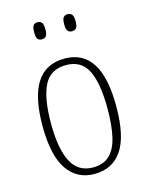

<svg xmlns="http://www.w3.org/2000/svg" viewBox="-114 -809 684 890"><g transform="rotate(-15 228.5 -364.0)"><path d="M228 10Q145 10 98.5 -57.5Q52 -125 52 -267Q52 -406 96.5 -474.5Q141 -543 231 -543Q318 -543 362 -475Q406 -407 406 -267Q406 -124 360.5 -57Q315 10 228 10ZM229 -21Q280 -21 309.5 -49.5Q339 -78 351.5 -133Q364 -188 364 -267Q364 -390 333.5 -451Q303 -512 230 -512Q155 -512 124 -451Q93 -390 93 -267Q93 -147 125.5 -84Q158 -21 229 -21ZM298 -656Q285 -656 278 -664.5Q271 -673 271 -696Q271 -721 278 -729.5Q285 -738 298 -738Q311 -738 318.5 -729.5Q326 -721 326 -696Q326 -673 318.5 -664.5Q311 -656 298 -656ZM153 -656Q140 -656 133.5 -664.5Q127 -673 127 -696Q127 -721 133.5 -729.5Q140 -738 153 -738Q167 -738 174 -729.5Q181 -721 181 -696Q181 -673 174 -664.5Q167 -656 153 -656Z"/></g></svg>

Font: Noto Serif Khmer Condensed ExtraLight
Style: Regular
Weight: 250
Width: 3
Designer: Danh Hong and the Monotype Design Team
Foundry: Monotype Imaging Inc.
Version: Version 2.004